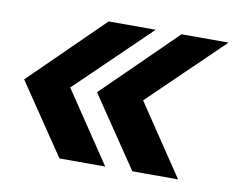

<svg xmlns="http://www.w3.org/2000/svg" viewBox="-55 -524 683 554"><g transform="rotate(10 286.5 -247.0)"><path d="M364 -40 224 -247 435 -454H573L359 -247L498 -40ZM150.5 -40 10.5 -247 221.5 -454H359.5L145.5 -247L284.5 -40Z"/></g></svg>

Font: Anybody SemiBold
Style: Italic
Weight: 600
Italic angle: -10°
Designer: Tyler Finck
Foundry: Etcetera Type Company
Version: Version 1.010; ttfautohint (v1.8.3) -l 8 -r 50 -G 200 -x 14 